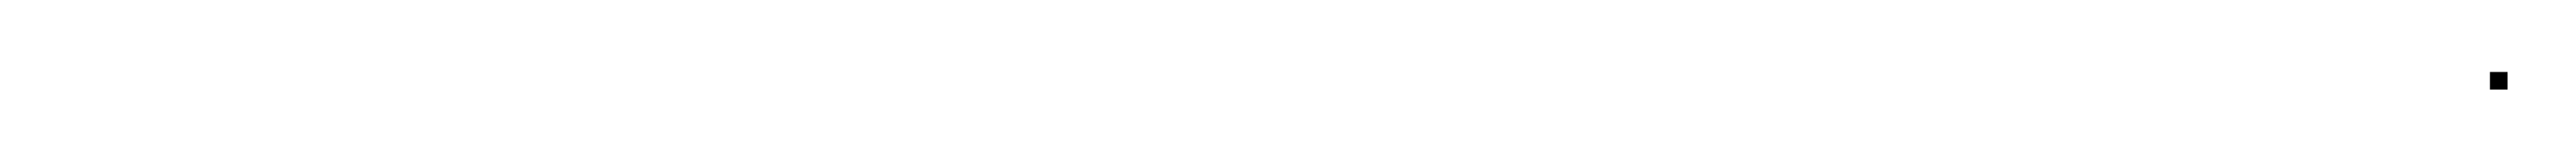

<svg xmlns="http://www.w3.org/2000/svg" viewBox="-20 -100 732 45"><path d="M687.5 -74.5H692.5V-79.5H687.5Z"/></svg>

Font: FRB American Cursive Just Endings
Style: Italic
Weight: 400
Italic angle: -25°
Version: Version 2.0;Modular Font Editor K font №1